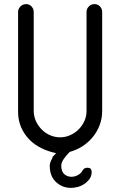

<svg xmlns="http://www.w3.org/2000/svg" viewBox="-20 -745 557 934"><path d="M144 -207Q144 -180 154.5 -156.5Q165 -133 183 -115Q201 -97 224 -87Q247 -77 273 -77Q298 -77 321.5 -87.5Q345 -98 362.5 -115.5Q380 -133 390.5 -156Q401 -179 401 -205V-687Q401 -702 412 -713.5Q423 -725 439 -725Q456 -725 466.5 -713.5Q477 -702 477 -687V-205Q477 -169 465 -137Q453 -105 431.5 -78.5Q410 -52 381 -33.5Q352 -15 319 -6Q302 11 290 28.5Q278 46 278 61Q278 90 293 102.5Q308 115 327 115Q344 115 359.5 106.5Q375 98 383 82V83Q386 76 392.5 73.5Q399 71 406 71Q415 71 422 76H421Q426 83 426 91Q426 111 415.5 125.5Q405 140 390 150Q375 160 357.5 164.5Q340 169 325 169Q283 169 252.5 140.5Q222 112 222 61Q222 46 235 23L234 24Q235 20 236.5 17.5Q238 15 253 0Q214 -8 180 -25Q146 -42 121.5 -67.5Q97 -93 82.5 -126.5Q68 -160 68 -201V-687Q68 -702 79.5 -713.5Q91 -725 107 -725Q123 -725 133.5 -713.5Q144 -702 144 -687Z"/></svg>

Font: VDS Compensated
Style: Light
Weight: 300
Designer: artmaker
Foundry: artmaker
Version: Version 1.000 2012 initial release